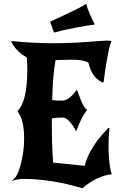

<svg xmlns="http://www.w3.org/2000/svg" viewBox="-20 -963 663 1026"><path d="M47 3 46 0Q74 -17 91.5 -87Q109 -157 109 -221Q109 -325 73 -369Q126 -421 126 -591Q126 -621 123 -657Q100 -667 75 -692Q50 -717 39 -744Q152 -732 269 -732Q354 -732 445.5 -739Q537 -746 551 -746Q564 -746 576 -744Q566 -726 552.5 -649.5Q539 -573 534 -525L527 -522Q494 -540 478 -564.5Q462 -589 453 -627Q430 -644 365 -644Q346 -644 315 -643Q284 -642 277 -642Q262 -566 259 -428Q286 -425 310 -425Q349 -425 391 -484Q394 -477 404 -449.5Q414 -422 423.5 -403Q433 -384 446 -375Q419 -347 387 -261Q348 -335 314 -335Q281 -335 257 -330V-312Q257 -171 264 -94L433 -77Q442 -116 463.5 -154.5Q485 -193 505 -218Q525 -243 559 -280L565 -278Q560 -239 560 -189Q560 -85 577 -32Q498 -23 420 43Q253 -7 106 -7Q76 -7 47 3ZM248 -847Q254 -850 334.5 -887.5Q415 -925 441 -943Q444 -925 460.5 -887Q477 -849 487 -832Q458 -829 386 -815.5Q314 -802 269 -789Q264 -800 258.5 -817.5Q253 -835 248 -847Z"/></svg>

Font: NewRocker
Style: Regular
Weight: 400
Designer: Pablo Impallari, Brenda Gallo, Rodrigo Fuenzalida
Foundry: Pablo Impallari, Brenda Gallo, Rodrigo Fuenzalida
Version: Version 1.000